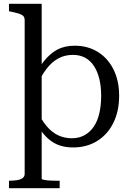

<svg xmlns="http://www.w3.org/2000/svg" viewBox="-20 -761 686 1004"><path d="M292 223H27V184H29Q52 184 70 181Q88 178 98.5 170Q109 162 109 148V-655Q109 -670 101.5 -677.5Q94 -685 78 -690Q62 -695 38 -700L27 -702V-741H198V174Q198 177 210.5 179.5Q223 182 240 183Q257 184 269 184H292ZM362 10Q324 10 293.5 0Q263 -10 237 -31.5Q211 -53 187.5 -87.5Q164 -122 140 -169L172 -187Q195 -136 222.5 -103Q250 -70 283 -54Q316 -38 356 -38Q393 -38 422 -54Q451 -70 470.5 -99Q490 -128 499.5 -169Q509 -210 509 -260Q509 -309 499.5 -348Q490 -387 471.5 -415.5Q453 -444 425.5 -459Q398 -474 361 -474Q319 -474 285 -455.5Q251 -437 224 -402Q197 -367 173 -316L142 -335Q176 -398 208.5 -439.5Q241 -481 279.5 -501.5Q318 -522 371 -522Q439 -522 491.5 -489.5Q544 -457 573.5 -398Q603 -339 603 -260Q603 -180 573 -119Q543 -58 488.5 -24Q434 10 362 10Z"/></svg>

Font: Roboto Serif 72pt
Style: Regular
Weight: 400
Designer: Greg Gazdowicz
Foundry: Commercial Type
Version: Version 1.008